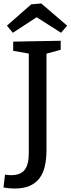

<svg xmlns="http://www.w3.org/2000/svg" viewBox="-49 -935 407 1107"><path d="M27 -695 301 -700V-648L206 -622L219 -644V-72Q219 -18 209.5 23.5Q200 65 178 93.5Q156 122 121 137Q86 152 35 152Q19 152 3.5 150.5Q-12 149 -29 146L-20 72Q-11 73 -3 74Q5 75 14 75Q70 75 93.5 44Q117 13 117 -52V-644L130 -624L27 -642ZM25 -746 -9 -787 131 -910 189 -915 338 -787 303 -746 127 -858 195 -857Z"/></svg>

Font: Bitter Thin Medium
Style: Regular
Weight: 500
Version: Version 3.021